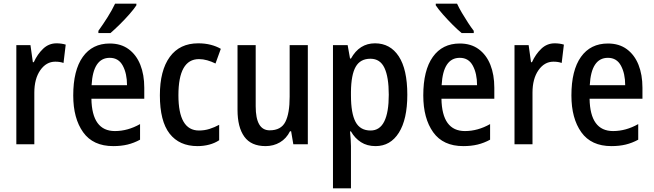

<svg xmlns="http://www.w3.org/2000/svg" viewBox="-20 -786 3561 1046"><path d="M288 -550Q314 -550 338 -543L326 -443Q307 -450 281 -450Q232 -450 199.5 -403.5Q167 -357 167 -281V0H69V-540H146L159 -447H164Q184 -491 215 -520.5Q246 -550 288 -550Z M578 -549Q639 -549 681 -518Q723 -487 744.5 -433Q766 -379 766 -308V-248H478Q481 -72 606 -72Q676 -72 743 -110V-25Q710 -7 675 1.5Q640 10 597 10Q487 10 433 -65.5Q379 -141 379 -266Q379 -403 431 -476Q483 -549 578 -549ZM578 -471Q487 -471 479 -322H672Q672 -385 649 -428Q626 -471 578 -471ZM723 -757Q710 -737 685 -708.5Q660 -680 632 -652.5Q604 -625 582 -606H516V-618Q542 -654 566.5 -693Q591 -732 607 -766H723Z M1056 10Q957 10 904 -58Q851 -126 851 -267Q851 -402 905 -476Q959 -550 1060 -550Q1097 -550 1128 -542Q1159 -534 1183 -520L1154 -440Q1132 -451 1109 -457.5Q1086 -464 1064 -464Q952 -464 952 -267Q952 -75 1064 -75Q1094 -75 1121 -83.5Q1148 -92 1174 -106V-22Q1150 -6 1119.5 2Q1089 10 1056 10Z M1657 -540V0H1578L1566 -71H1560Q1540 -31 1505 -10.5Q1470 10 1427 10Q1348 10 1311 -41.5Q1274 -93 1274 -187V-540H1373V-207Q1373 -76 1449 -76Q1511 -76 1534.5 -122Q1558 -168 1558 -259V-540Z M2023 -550Q2106 -550 2152.5 -479Q2199 -408 2199 -270Q2199 -136 2153 -63Q2107 10 2026 10Q1980 10 1946.5 -11.5Q1913 -33 1892 -70H1887Q1889 -48 1890.5 -27Q1892 -6 1892 10V240H1794V-540H1874L1887 -467H1892Q1938 -550 2023 -550ZM1998 -466Q1943 -466 1918 -422.5Q1893 -379 1892 -286V-266Q1892 -169 1917 -122Q1942 -75 1999 -75Q2049 -75 2073.5 -124.5Q2098 -174 2098 -270Q2098 -366 2074.5 -416Q2051 -466 1998 -466Z M2485 -549Q2546 -549 2588 -518Q2630 -487 2651.5 -433Q2673 -379 2673 -308V-248H2385Q2388 -72 2513 -72Q2583 -72 2650 -110V-25Q2617 -7 2582 1.5Q2547 10 2504 10Q2394 10 2340 -65.5Q2286 -141 2286 -266Q2286 -403 2338 -476Q2390 -549 2485 -549ZM2485 -471Q2394 -471 2386 -322H2579Q2579 -385 2556 -428Q2533 -471 2485 -471ZM2470 -766Q2480 -744 2496.5 -716Q2513 -688 2530 -662Q2547 -636 2561 -618V-606H2495Q2474 -623 2446 -651Q2418 -679 2392.5 -708Q2367 -737 2354 -757V-766Z M3002 -550Q3028 -550 3052 -543L3040 -443Q3021 -450 2995 -450Q2946 -450 2913.5 -403.5Q2881 -357 2881 -281V0H2783V-540H2860L2873 -447H2878Q2898 -491 2929 -520.5Q2960 -550 3002 -550Z M3292 -549Q3353 -549 3395 -518Q3437 -487 3458.5 -433Q3480 -379 3480 -308V-248H3192Q3195 -72 3320 -72Q3390 -72 3457 -110V-25Q3424 -7 3389 1.5Q3354 10 3311 10Q3201 10 3147 -65.5Q3093 -141 3093 -266Q3093 -403 3145 -476Q3197 -549 3292 -549ZM3292 -471Q3201 -471 3193 -322H3386Q3386 -385 3363 -428Q3340 -471 3292 -471Z"/></svg>

Font: Noto Sans Myanmar Condensed Medium
Style: Regular
Weight: 500
Width: 3
Designer: Monotype Design Team
Foundry: Monotype Imaging Inc.
Version: Version 2.107; ttfautohint (v1.8.4.7-5d5b)